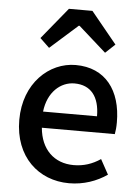

<svg xmlns="http://www.w3.org/2000/svg" viewBox="-58 -879 680 936"><g transform="rotate(5 282.5 -410.5)"><path d="M115 -680 161 -636 296 -756H300L435 -636L482 -680L356 -834H241ZM315 13C387 13 450 -10 501 -45L461 -118C421 -91 379 -77 330 -77C234 -77 169 -140 160 -245H517C520 -260 522 -279 522 -303C522 -459 444 -564 298 -564C169 -564 47 -454 47 -274C47 -93 166 13 315 13ZM159 -324C170 -420 232 -474 300 -474C380 -474 423 -420 423 -324Z"/></g></svg>

Font: Spoqa Han Sans Neo Medium
Style: Regular
Weight: 500
Designer: [Spoqa Han Sans Neo] Dong-huui Kim  Younghwa Kang  Yujin Lee  [Noto Sans] Ryoko NISHIZUKA  (kana & ideographs); Paul D. 
Foundry: Spoqa (http://www.spoqa-han-sans.com)
Version: Version 1.000